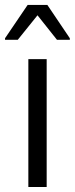

<svg xmlns="http://www.w3.org/2000/svg" viewBox="-37 -746 299 766"><path d="M76.1 0V-510H149.2V0ZM-16.9 -587.3V-593.4L73.3 -726.4H151.9L241.6 -593.4V-587.3H190.2L112.6 -685L34 -587.3Z"/></svg>

Font: Saira Thin SemiCondensed
Style: Regular
Weight: 100
Width: 4
Version: Version 1.101